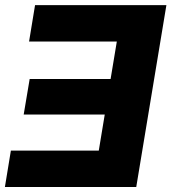

<svg xmlns="http://www.w3.org/2000/svg" viewBox="-23 -748 686 768"><path d="M642.6 -727.5 522 0H-3.4L20.5 -145.5H372.1L396 -290H71.8L95.7 -432.1H419.4L444.3 -582H93.3L117.2 -727.5Z"/></svg>

Font: Inter 24pt ExtraBold
Style: Italic
Weight: 800
Italic angle: -9.3988°
Designer: Rasmus Andersson
Foundry: rsms
Version: Version 4.001;git-66647c0bb